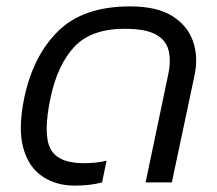

<svg xmlns="http://www.w3.org/2000/svg" viewBox="-20 -570 677 600"><path d="M213 10Q155 10 112 -19Q69 -48 52.5 -108.5Q36 -169 56 -265Q84 -397 162.5 -473.5Q241 -550 386 -550Q471 -550 519 -519.5Q567 -489 583.5 -440Q600 -391 588 -335L517 0H435L505 -334Q515 -379 507 -412Q499 -445 466.5 -462.5Q434 -480 370 -480Q265 -480 212.5 -424Q160 -368 138 -265Q114 -151 137.5 -105.5Q161 -60 242 -60Q261 -60 280 -62Q299 -64 313 -68L299 0Q263 10 213 10Z"/></svg>

Font: Kanit Light
Style: Italic
Weight: 300
Italic angle: -12°
Designer: Katatrad Team
Foundry: CadsonDemak
Version: Version 2.000; ttfautohint (v1.8.3)